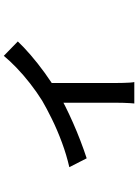

<svg xmlns="http://www.w3.org/2000/svg" viewBox="126 -792 747 1040"><g transform="rotate(-90 500.0 -271.5)"><path d="M115 -270Q181 -285 248.5 -310Q316 -335 375 -364Q434 -393 475 -417Q523 -447 569 -483Q615 -519 653.5 -556Q692 -593 718 -625L796 -549Q767 -518 722.5 -479.5Q678 -441 625.5 -403Q573 -365 520 -333Q487 -313 445 -292Q403 -271 355.5 -250Q308 -229 258.5 -210Q209 -191 163 -176ZM464 -358 571 -381V-14Q571 2 571.5 21.5Q572 41 573 57Q574 73 576 82H460Q461 73 462 57Q463 41 463.5 21.5Q464 2 464 -14Z"/></g></svg>

Font: Noto Sans SC Medium
Style: Regular
Weight: 500
Designer: Ryoko NISHIZUKA  (kana, bopomofo & ideographs); Paul D. Hunt (Latin, Greek & Cyrillic); Sandoll Communications , Soo-you
Foundry: Adobe
Version: Version 2.004-H2;hotconv 1.0.118;makeotfexe 2.5.65603